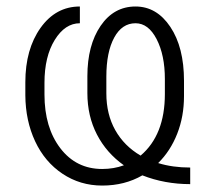

<svg xmlns="http://www.w3.org/2000/svg" viewBox="-20 -558 634 588"><path d="M562.5 5.9Q484.4 5.9 416 -21Q361.8 10.3 293 10.3Q225.6 10.3 171.4 -25.9Q117.2 -62 87.6 -125.2Q58.1 -188.5 57.6 -266.1V-306.2Q57.6 -407.2 104.2 -472.7Q150.9 -538.1 224.6 -538.1V-486.8Q179.2 -486.8 147.7 -435.8Q116.2 -384.8 116.2 -304.2V-268.6Q116.2 -167.5 164.8 -104Q213.4 -40.5 293 -40.5Q328.6 -40.5 359.4 -51.8Q306.2 -89.4 276.9 -146Q247.6 -202.6 247.6 -272.9V-324.7Q247.6 -419.4 288.1 -478.8Q328.6 -538.1 395 -538.1Q460 -538.1 501.7 -475.6Q543.5 -413.1 543.5 -310.5V-263.7Q543.5 -201.2 522.7 -148.4Q502 -95.7 464.4 -58.6Q508.3 -44.9 562.5 -44.9ZM305.7 -272Q305.7 -208 333 -159.4Q360.4 -110.8 410.6 -81.5Q484.9 -144.5 484.9 -270V-315.9Q484.9 -389.2 459.7 -438Q434.6 -486.8 395 -486.8Q353.5 -486.8 329.6 -442.6Q305.7 -398.4 305.7 -323.2Z"/></svg>

Font: RobotoInd Light
Style: Regular
Weight: 300
Designer: Google
Version: Version 2.001151; 2014